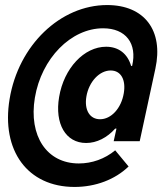

<svg xmlns="http://www.w3.org/2000/svg" viewBox="-20 -690 643 760"><path d="M321 -124C363 -124 404 -145 436 -181H441L430 -131H533L595 -418C628 -569 552 -670 404 -670C219 -670 53 -511 18 -298C-16 -94 89 50 275 50C358 50 435 21 489 -31L436 -95C395 -61 344 -43 292 -43C165 -43 93 -152 118 -303C144 -459 261 -578 388 -578C478 -578 524 -518 503 -429H499C485 -477 450 -505 400 -505C313 -505 233 -420 214 -306C196 -200 240 -124 321 -124ZM376 -218C335 -218 313 -255 322 -308C332 -367 374 -411 418 -411C459 -411 479 -374 470 -321C460 -261 420 -218 376 -218ZM443 -189 442 -187V-188C442 -188 442 -189 443 -189Z"/></svg>

Font: CommitMono
Style: Bold Italic
Weight: 700
Monospace: yes
Designer: Eigil Nikolajsen
Foundry: Eigil Nikolajsen
Version: Version 1.143